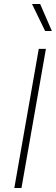

<svg xmlns="http://www.w3.org/2000/svg" viewBox="-20 -946 281 966"><path d="M175 -700H211L88 0H52ZM141 -926H182L241 -790H207Z"/></svg>

Font: Bai Jamjuree ExtraLight
Style: Italic
Weight: 275
Italic angle: -10°
Version: Version 1.000; ttfautohint (v1.6)